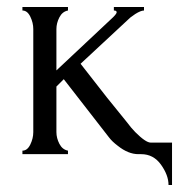

<svg xmlns="http://www.w3.org/2000/svg" viewBox="-20 -440 522 548"><path d="M410 -33H471V88H461Q461 60 439.5 30Q418 0 383 0H375Q346 0 316 -24Q300 -36 291 -48L162 -214L141 -193V-63Q141 -46 149.5 -29.5Q158 -13 174 -10V0H44V-10Q58 -10 66.5 -27.5Q75 -45 75 -63V-357Q75 -375 66.5 -392.5Q58 -410 44 -410V-420H174V-410Q158 -407 149.5 -390.5Q141 -374 141 -357V-239L303 -391Q313 -401 313 -405Q313 -410 305 -410V-420H391V-410Q382 -410 366 -400L352 -390L210 -258L285 -162L340 -94Q355 -74 366 -63Q396 -33 410 -33Z"/></svg>

Font: Forum
Style: Regular
Weight: 400
Designer: Denis Masharov
Foundry: Denis Masharov
Version: Version 1.000